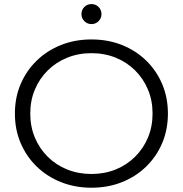

<svg xmlns="http://www.w3.org/2000/svg" viewBox="-20 -896 879 923"><path d="M419.8 6.4Q340.7 6.4 273.4 -20.4Q206 -47.2 156.4 -95.5Q106.8 -143.7 79.2 -208.4Q51.6 -273.2 51.6 -350Q51.6 -426.8 79.2 -491.6Q106.8 -556.3 156.5 -604.6Q206.2 -653 273.3 -679.7Q340.4 -706.4 419.7 -706.4Q499 -706.4 565.9 -679.8Q632.9 -653.2 682.5 -605Q732.1 -556.8 759.6 -491.9Q787.2 -427 787.2 -349.9Q787.2 -272.9 759.6 -208Q732.1 -143.2 682.5 -95Q632.9 -46.8 565.9 -20.2Q499 6.4 419.8 6.4ZM419.7 -59.6Q482.6 -59.6 536.2 -81.3Q589.7 -103 629.4 -142.5Q669.2 -181.9 691.3 -234.7Q713.4 -287.4 713.4 -350.2Q713.4 -412.9 691.3 -465.5Q669.3 -518 629.5 -557.5Q589.8 -597 536.2 -618.7Q482.6 -640.4 419.7 -640.4Q356.8 -640.4 303.1 -618.6Q249.3 -596.9 209.5 -557.4Q169.6 -517.9 147.6 -465.3Q125.5 -412.7 125.5 -350.2Q125.5 -287.6 147.5 -234.9Q169.6 -182.2 209.4 -142.5Q249.2 -102.8 303 -81.2Q356.8 -59.6 419.7 -59.6ZM419.7 -780.2Q399.5 -780.2 385.6 -794.2Q371.6 -808.1 371.6 -828.3Q371.6 -848.7 385.6 -862.6Q399.5 -876.4 419.7 -876.4Q440 -876.4 453.9 -862.6Q467.8 -848.7 467.8 -828.3Q467.8 -808.1 453.9 -794.2Q440 -780.2 419.7 -780.2Z"/></svg>

Font: Montserrat Thin
Style: Regular
Weight: 100
Designer: Julieta Ulanovsky
Foundry: Julieta Ulanovsky
Version: Version 9.000